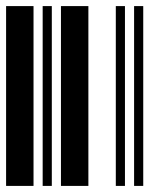

<svg xmlns="http://www.w3.org/2000/svg" viewBox="-20 -610 520 630"><path d="M0 0V-590H90V0ZM120 0V-590H150V0ZM180 0V-590H270V0ZM360 0V-590H390V0ZM420 0V-590H450V0Z"/></svg>

Font: Libre Barcode 39 Extended
Style: Regular
Weight: 400
Version: Version 1.005; ttfautohint (v1.8.3)